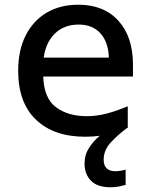

<svg xmlns="http://www.w3.org/2000/svg" viewBox="-20 -569 640 813"><path d="M341 10Q208 10 132.5 -62Q57 -134 57 -269Q57 -356 88.5 -418.5Q120 -481 177 -515Q234 -549 312 -549Q420 -549 481.5 -481Q543 -413 543 -295V-245H163Q166 -153 217 -115Q268 -77 348 -77Q390 -77 433 -88.5Q476 -100 521 -119V-28L518 -27Q476 4 447.5 36Q419 68 419 107Q419 156 469 156Q479 156 491 154Q503 152 512 149V214Q497 218 482 221Q467 224 448 224Q392 224 365 196Q338 168 338 124Q338 87 356.5 58Q375 29 402 6Q372 10 341 10ZM441 -325Q439 -390 405.5 -427.5Q372 -465 313 -465Q252 -465 213 -427.5Q174 -390 165 -325Z"/></svg>

Font: Noto Sans Mono Medium
Style: Regular
Weight: 500
Designer: Monotype Design Team
Foundry: Monotype Imaging Inc.
Version: Version 2.014